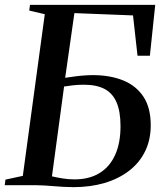

<svg xmlns="http://www.w3.org/2000/svg" viewBox="-28 -763 679 791"><path d="M274.5 8Q254.5 8 234.2 6.8Q214 5.5 194.2 4Q174.5 2.5 156 1.2Q137.5 0 121.5 0H-8.5L-5.5 -23L66 -38.5L156.5 -704.5L92.5 -719.5L95.5 -743H611.5L589.5 -533.5H538.5L520 -699.5L278.5 -709L240.5 -442.5Q258.5 -445 278 -447.8Q297.5 -450.5 317.5 -452Q337.5 -453.5 355 -453.5Q425.5 -453.5 479.2 -431.8Q533 -410 563 -364.5Q593 -319 593 -247Q593 -186.5 569.5 -139Q546 -91.5 503 -58.8Q460 -26 402 -9Q344 8 274.5 8ZM279 -24Q339.5 -24 381.8 -49.8Q424 -75.5 446.2 -124.5Q468.5 -173.5 468.5 -243.5Q468.5 -303.5 452.2 -341.2Q436 -379 402.8 -396.5Q369.5 -414 317 -414Q293 -414 272.2 -411.5Q251.5 -409 236 -406.5L186 -36.5Q205 -32 229.2 -28Q253.5 -24 279 -24Z"/></svg>

Font: Merriweather 120pt Medium
Style: Italic
Weight: 500
Italic angle: -7.8°
Version: Version 2.101